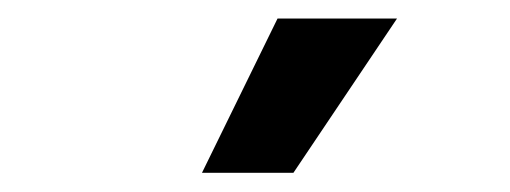

<svg xmlns="http://www.w3.org/2000/svg" viewBox="-20 -799 537 202"><path d="M192.5 -617.2H288.7L397.7 -779.5H272Z"/></svg>

Font: RA Gorm Semi Bold
Style: Regular
Weight: 600
Designer: Rasmus Andersson
Foundry: rsms
Version: Version 3.000;hotconv 1.0.109;makeotfexe 2.5.65596